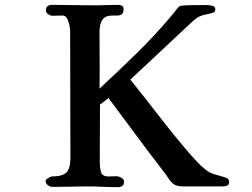

<svg xmlns="http://www.w3.org/2000/svg" viewBox="-20 -770 1040 791"><path d="M924 -19Q924 -9 916 -5.5Q908 -2 900 -2H740Q733 -2 726.5 -2.5Q720 -3 713 -4Q699 -7 689 -17Q680 -25 673 -36.5Q666 -48 658 -58Q642 -79 626 -100Q610 -121 593 -143L427 -366L392 -339Q392 -280 391.5 -221Q391 -162 391 -103Q391 -83 395.5 -63Q400 -43 427 -43Q435 -43 443.5 -43.5Q452 -44 460 -44Q468 -44 479.5 -38Q491 -32 491 -22Q491 1 466 1Q434 1 402 -0.5Q370 -2 338 -2Q303 -2 268 -1Q233 0 198 0Q188 0 178 -6.5Q168 -13 168 -24Q168 -30 178.5 -36.5Q189 -43 194 -43Q237 -43 253.5 -59.5Q270 -76 270 -119Q270 -249 269.5 -379Q269 -509 269 -639Q269 -662 260 -686Q256 -696 251 -701Q246 -706 235 -706Q225 -706 215.5 -705.5Q206 -705 196 -705Q188 -705 178.5 -711.5Q169 -718 169 -727Q169 -750 195 -750Q240 -750 285 -749Q330 -748 375 -748Q398 -748 421 -749Q444 -750 467 -750Q476 -750 482.5 -746.5Q489 -743 489 -732Q489 -714 479 -709.5Q469 -705 454.5 -706Q440 -707 425 -704Q410 -701 400 -686Q390 -671 390 -635Q390 -577 390.5 -520Q391 -463 390 -405Q467 -476 541.5 -549Q616 -622 683 -701Q687 -705 694 -714.5Q701 -724 708.5 -733Q716 -742 719 -744Q724 -747 744 -748Q764 -749 785 -749Q806 -749 814 -749Q820 -749 833 -749Q846 -749 856.5 -745.5Q867 -742 867 -732Q867 -722 860.5 -719Q854 -716 845 -714Q817 -709 802.5 -702.5Q788 -696 766 -675L517 -442Q579 -365 639.5 -286.5Q700 -208 765 -133Q779 -117 794 -101Q809 -85 826 -72Q842 -59 860 -53Q864 -52 878 -48Q892 -44 904.5 -40Q917 -36 918 -35Q924 -29 924 -19Z"/></svg>

Font: Kaisei HarunoUmi
Style: Bold
Weight: 700
Designer: Font-Kai, 金井和夫
Foundry: KAZUO KANAI
Version: Version 5.003